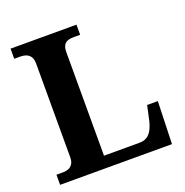

<svg xmlns="http://www.w3.org/2000/svg" viewBox="-128 -830 910 946"><g transform="rotate(-20 327.0 -357.0)"><path d="M28.1 0V-53H64.3Q79.2 -53 92.2 -58.3Q105.2 -63.6 113.3 -76.5Q121.4 -89.4 121.4 -111.1V-601.2Q121.4 -624.5 113 -637.4Q104.6 -650.4 90.8 -655.7Q76.9 -661 59.7 -661H28.1V-714H373.7V-661H339.8Q320.1 -661 307.1 -655.9Q294.1 -650.8 287.3 -638.3Q280.4 -625.9 280.4 -604V-61H466.4Q489.4 -61 505.6 -71Q521.8 -81.1 532.2 -100.9Q542.7 -120.7 549.2 -148.1L565.5 -223.1H621.6L614.6 0Z"/></g></svg>

Font: Noto Serif Hebrew
Style: Regular
Weight: 400
Designer: Monotype Design Team
Foundry: Monotype Imaging Inc.
Version: Version 2.003